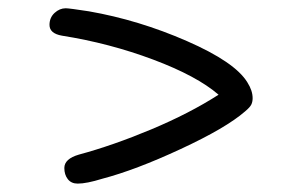

<svg xmlns="http://www.w3.org/2000/svg" viewBox="-20 -516 740 462"><path d="M167 -74.2Q151.4 -74.2 143.1 -85Q134.8 -95.7 134.8 -111.8Q134.8 -133.8 169.9 -144Q251.5 -166 343.8 -204.6Q436 -243.2 505.9 -288.1Q454.1 -333 348.6 -372.6Q243.2 -412.1 128.9 -430.2Q99.1 -435.5 99.1 -456.1Q99.1 -473.6 111.3 -484.9Q123.5 -496.1 138.2 -496.1Q146.5 -496.1 193.8 -488.8Q314 -467.8 429.7 -417.2Q545.4 -366.7 575.2 -317.9Q587.9 -297.9 587.9 -279.8Q587.9 -271 584.7 -264.4Q581.5 -257.8 569.8 -248Q523.9 -208 415 -157.5Q306.2 -106.9 226.1 -85.9Q188.5 -74.2 167 -74.2Z"/></svg>

Font: Shantell Sans Normal
Style: Regular
Weight: 300
Designer: Stephen Nixon, Anya Danilova, Shantell Martin
Foundry: Arrow Type
Version: Version 1.006;[559af2be0]